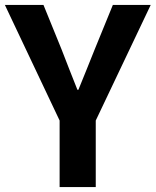

<svg xmlns="http://www.w3.org/2000/svg" viewBox="-26 -761 633 781"><path d="M216.5 0V-270.7L-6.1 -740.8H150.9L224.5 -559.9Q240.6 -518.3 256.1 -478.6Q271.6 -439 288.9 -395.8H292.9Q310.2 -439 326.5 -478.6Q342.7 -518.3 359.1 -559.9L433 -740.8H587L363.5 -270.7V0Z"/></svg>

Font: Noto Sans TC Thin
Style: Regular
Weight: 100
Designer: Ryoko NISHIZUKA 西塚涼子 (kana, bopomofo & ideographs); Paul D. Hunt (Latin, Greek & Cyrillic); Sandoll Communications 산돌커뮤니
Foundry: Adobe
Version: Version 2.004-H2;hotconv 1.0.118;makeotfexe 2.5.65603